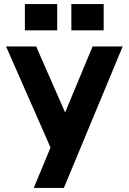

<svg xmlns="http://www.w3.org/2000/svg" viewBox="-20 -730 637 950"><path d="M230 0 10 -500H159L320 -133L285 -132L438 -500H587L296 200H147ZM333 -710H493V-580H333ZM103 -710H263V-580H103Z"/></svg>

Font: Uncut Sans VF
Style: Regular
Weight: 400
Designer: Kasper Nordkvist
Foundry: Uncut Type
Version: Version 1.100;FEAKit 1.0